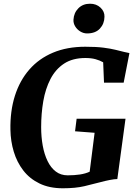

<svg xmlns="http://www.w3.org/2000/svg" viewBox="-20 -1003 736 1031"><path d="M317.5 8Q245 8 192 -17.8Q139 -43.5 105 -87.8Q71 -132 54 -188.2Q37 -244.5 36 -306Q34 -406.5 60 -488.5Q86 -570.5 137.5 -629.5Q189 -688.5 264.5 -720.2Q340 -752 438 -752Q497.5 -752 536 -747Q574.5 -742 600.5 -735.5Q626.5 -729 647 -724Q654 -722.5 661 -721Q668 -719.5 675 -718L644 -559H538.5L534 -668.5Q515.5 -679 492.8 -685.2Q470 -691.5 438.5 -691.5Q370 -691.5 324.2 -661.5Q278.5 -631.5 251.2 -579Q224 -526.5 212.5 -460Q201 -393.5 201 -320Q201 -267.5 209.5 -220.8Q218 -174 235.5 -138Q253 -102 279.8 -81.8Q306.5 -61.5 343.5 -61.5Q379 -61.5 409 -66Q439 -70.5 461.5 -81L488 -290L383 -298L391.5 -365.5H654L610 -41.5Q594.5 -41.5 569.2 -36.5Q544 -31.5 522 -25.5Q480.5 -14.5 433 -3.2Q385.5 8 317.5 8ZM447.5 -823.5Q428.5 -823.5 411.2 -834Q394 -844.5 383.8 -861.2Q373.5 -878 374.5 -897Q376.5 -934 400.8 -958.5Q425 -983 463.5 -983Q497.5 -983 519.8 -962Q542 -941 541 -913Q540.5 -875.5 516.5 -849.5Q492.5 -823.5 447.5 -823.5Z"/></svg>

Font: Merriweather ExtraBold
Style: Italic
Weight: 800
Italic angle: -7.8°
Version: Version 2.101